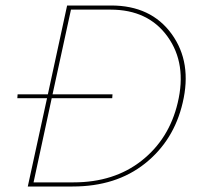

<svg xmlns="http://www.w3.org/2000/svg" viewBox="-20 -678 724 698"><path d="M384 -658Q529 -658 604 -554.5Q679 -451 644 -304Q612 -167 507 -83.5Q402 0 244 0H81L151 -321H43L44 -335H154L224 -658ZM626 -304Q660 -446 589.5 -544.5Q519 -643 382 -643H238L171 -335H389L388 -321H168L102 -15H247Q395 -15 495 -94Q595 -173 626 -304Z"/></svg>

Font: EauTest Thin
Style: Italic
Weight: 250
Italic angle: -12°
Designer: Christian Thalmann (Catharsis Fonts)
Version: Version 0.001;PS 000.001;hotconv 1.0.88;makeotf.lib2.5.64775